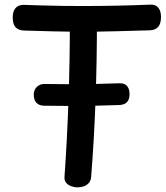

<svg xmlns="http://www.w3.org/2000/svg" viewBox="-20 -790 719 830"><path d="M83 -658Q59 -659 47 -672.5Q35 -686 35 -715Q35 -741 47 -755Q59 -769 82 -769Q116 -768 160.5 -766.5Q205 -765 251.5 -764.5Q298 -764 335 -764Q410 -764 485 -765.5Q560 -767 631 -770Q653 -771 664.5 -756.5Q676 -742 676 -717Q676 -688 664 -674Q652 -660 628 -659Q558 -657 485 -655Q412 -653 338 -653Q273 -653 208.5 -654.5Q144 -656 83 -658ZM282 -697Q282 -707 288.5 -714Q295 -721 304.5 -726Q314 -731 324 -733.5Q334 -736 341 -736Q349 -736 359 -733.5Q369 -731 378 -726Q387 -721 393 -714Q399 -707 399 -697Q399 -524 393 -356.5Q387 -189 374 -25Q373 -9 364 1Q355 11 342 15.5Q329 20 315 20Q302 20 288 15Q274 10 265.5 -0.5Q257 -11 259 -28Q270 -184 276 -354Q282 -524 282 -697ZM171 -333Q150 -333 138 -345Q126 -357 126 -381Q126 -402 139.5 -414.5Q153 -427 171 -427Q220 -426 277 -426Q334 -426 390.5 -427Q447 -428 496 -430Q518 -431 529 -418.5Q540 -406 540 -383Q540 -360 529 -348.5Q518 -337 496 -336Q447 -334 390.5 -333Q334 -332 277 -332Q220 -332 171 -333Z"/></svg>

Font: Playpen Sans Medium
Style: Regular
Weight: 500
Designer: Laura Meseguer, Veronika Burian, José Scaglione
Foundry: TypeTogether
Version: Version 1.001